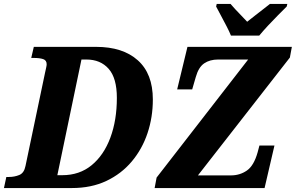

<svg xmlns="http://www.w3.org/2000/svg" viewBox="-43 -951 1496 971"><path d="M-23 0 -11 -56H2Q30 -56 54.5 -66Q79 -76 86 -112L185 -584Q188 -598 190.5 -609Q193 -620 193 -626Q193 -646 175.5 -652Q158 -658 127 -658H115L128 -714H443Q578 -714 654 -646Q730 -578 730 -448Q730 -358 703 -277.5Q676 -197 623.5 -134.5Q571 -72 495 -36Q419 0 320 0ZM272 -65Q359 -65 420.5 -115.5Q482 -166 515 -254.5Q548 -343 548 -456Q548 -556 506.5 -603Q465 -650 394 -650H369L247 -65ZM739 0 749 -53 1212 -650H1060Q1018 -650 989.5 -630.5Q961 -611 947 -561L929 -499H853L905 -714H1433L1423 -660L958 -64H1125Q1170 -64 1205.5 -88.5Q1241 -113 1260 -181L1269 -215H1345L1295 0ZM1125 -771Q1117 -791 1103 -818Q1089 -845 1074.5 -872Q1060 -899 1050 -918L1053 -931H1123Q1132 -920 1147.5 -903.5Q1163 -887 1179 -870.5Q1195 -854 1207 -841Q1223 -854 1245 -871Q1267 -888 1287.5 -904Q1308 -920 1322 -931H1410L1407 -918Q1388 -899 1362.5 -873.5Q1337 -848 1312 -821Q1287 -794 1268 -771Z"/></svg>

Font: Noto Serif SemiCondensed ExtraBold
Style: Italic
Weight: 800
Width: 4
Italic angle: -12°
Designer: Monotype Design Team
Foundry: Monotype Imaging Inc.
Version: Version 2.014; ttfautohint (v1.8.4.7-5d5b)